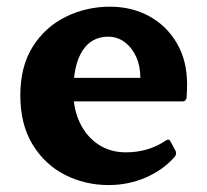

<svg xmlns="http://www.w3.org/2000/svg" viewBox="-20 -529 606 562"><path d="M297.8 12.7Q228.7 12.7 169.7 -17.5Q110.7 -47.7 75.1 -106.4Q39.5 -165.1 39.5 -250.2Q39.5 -335.1 76 -392.7Q112.6 -450.2 172.5 -479.8Q232.5 -509.4 302 -509.4Q366.2 -509.4 417.1 -481.4Q468 -453.4 497.8 -402.4Q527.6 -351.3 527.6 -282.2Q527.6 -273.5 527.3 -263.4Q527 -253.3 526 -241.8Q523.6 -232.2 514.6 -232.2H182.4V-301.1H417.3L390.8 -285.6Q390.8 -290.6 390.8 -294.2Q390.8 -297.8 390.8 -301.8Q390.8 -335.8 378.5 -362.8Q366.2 -389.8 344.9 -405.7Q323.6 -421.6 296.7 -421.6Q247.7 -421.6 221.2 -380.3Q194.7 -339 194.7 -259.9Q194.7 -209.9 213.7 -169.8Q232.8 -129.6 267.6 -106.3Q302.3 -83.1 348.6 -83.1Q414.9 -83.1 466.4 -118.3Q475.2 -123.7 479 -115.1L493.9 -87.4Q497.7 -79.9 492.3 -70.9Q457.8 -31.6 406.7 -9.4Q355.7 12.7 297.8 12.7Z"/></svg>

Font: Hahmlet
Style: Regular
Weight: 400
Designer: Minjoo Ham & Mark Frömberg
Foundry: hypertype
Version: Version 1.002